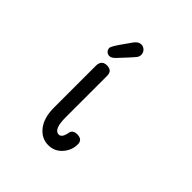

<svg xmlns="http://www.w3.org/2000/svg" viewBox="-170 -736 864 864"><g transform="rotate(45 262.5 -303.5)"><path d="M188 -561Q201 -580 209 -591Q224 -612 242 -612Q255 -612 265 -602.5Q275 -593 275 -578Q275 -568 269 -559.5Q263 -551 234 -520Q218 -503 208 -492Q191 -473 178 -473H177Q166 -473 158.5 -480.5Q151 -488 151 -499Q151 -510 188 -561ZM165 -134V-398Q165 -436 199 -436Q233 -436 233 -404V-139Q233 -62 266 -62Q272 -62 277 -66Q282 -70 285 -76Q288 -82 289.5 -87.5Q291 -93 292 -98L293 -104Q300 -122 322 -122H324Q358 -122 358 -92Q358 -54 332 -24.5Q306 5 266 5Q223 5 194 -31.5Q165 -68 165 -134Z"/></g></svg>

Font: CMU Typewriter Text
Style: Regular
Weight: 500
Monospace: yes
Version: Version 0.7.0